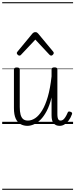

<svg xmlns="http://www.w3.org/2000/svg" viewBox="-20 -1130 686 1750"><path d="M230 17Q197 17 169 2.5Q141 -12 124 -47.5Q107 -83 107 -145V-496Q107 -506 113.5 -510.5Q120 -515 133 -515Q147 -515 153.5 -510.5Q160 -506 160 -496V-155Q160 -113 167.5 -85.5Q175 -58 191 -44.5Q207 -31 235 -31Q268 -31 301 -53Q334 -75 363.5 -122.5Q393 -170 415.5 -247Q438 -324 450 -434V-497Q450 -507 456.5 -511.5Q463 -516 477 -516Q490 -516 496.5 -511.5Q503 -507 503 -497V-89Q503 -72 505.5 -59Q508 -46 514 -38.5Q520 -31 532 -31Q545 -31 555 -38.5Q565 -46 575.5 -62Q586 -78 597 -104Q600 -112 606.5 -113.5Q613 -115 623 -111Q633 -108 636 -101.5Q639 -95 636 -89Q624 -55 606 -31.5Q588 -8 567.5 4.5Q547 17 524 17Q505 17 491.5 11Q478 5 468.5 -6.5Q459 -18 454.5 -36Q450 -54 450 -78V-242Q432 -168 405.5 -118Q379 -68 349 -38.5Q319 -9 288 4Q257 17 230 17ZM157 -623Q149 -623 141 -631Q133 -639 133 -647Q133 -649 134.5 -652Q136 -655 139 -659L276 -825Q282 -831 287.5 -834Q293 -837 302 -837Q311 -837 316.5 -834Q322 -831 327 -825L465 -659Q468 -655 469 -652Q470 -649 470 -647Q470 -639 462 -631Q454 -623 447 -623Q442 -623 438 -625.5Q434 -628 430 -632L302 -769L173 -632Q170 -628 166 -625.5Q162 -623 157 -623ZM0 590H646V600H0ZM0 -20H646V0H0ZM0 -505H646V-500H0ZM0 -1110H646V-1100H0Z"/></svg>

Font: Playwrite FR Moderne Guides
Style: Regular
Weight: 400
Designer: Veronika Burian, José Scaglione
Foundry: TypeTogether
Version: Version 1.003